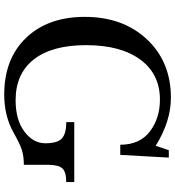

<svg xmlns="http://www.w3.org/2000/svg" viewBox="20 -840 830 910"><g transform="rotate(90 435.0 -385.0)"><path d="M428 10Q259 10 159.5 -93.5Q60 -197 60 -372Q60 -553 166.5 -666.5Q273 -780 443 -780Q555 -780 671 -708L692 -770H727L714 -540H666Q666 -632 603.5 -680Q541 -728 452 -728Q331 -728 262.5 -635Q194 -542 194 -378Q194 -217 261.5 -130.5Q329 -44 455 -44Q548 -44 603.5 -85.5Q659 -127 659 -185Q659 -242 636.5 -263Q614 -284 559 -284V-322H843V-284Q795 -284 778 -265.5Q761 -247 761 -195V-83Q721 -83 692 -74Q663 -65 608 -34Q530 10 428 10Z"/></g></svg>

Font: Libre Baskerville
Style: Regular
Weight: 400
Designer: Pablo Impallari, Rodrigo Fuenzalida
Foundry: Pablo Impallari, Rodrigo Fuenzalida
Version: Version 1.000